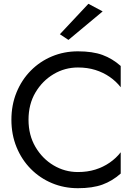

<svg xmlns="http://www.w3.org/2000/svg" viewBox="-20 -980 725 1010"><path d="M130 -350Q130 -432 166.5 -493.5Q203 -555 262 -590Q321 -625 390 -625Q440 -625 481.5 -612Q523 -599 557 -575.5Q591 -552 615 -521V-633Q571 -672 519 -691Q467 -710 390 -710Q317 -710 253.5 -683.5Q190 -657 142 -608.5Q94 -560 67 -494Q40 -428 40 -350Q40 -272 67 -206Q94 -140 142 -91.5Q190 -43 253.5 -16.5Q317 10 390 10Q467 10 519 -9Q571 -28 615 -67V-179Q591 -148 557 -124.5Q523 -101 481.5 -88Q440 -75 390 -75Q321 -75 262 -110Q203 -145 166.5 -207Q130 -269 130 -350ZM520 -920 445 -960 295 -800 340 -770Z"/></svg>

Font: Glinicke Jost Regular
Style: Regular
Weight: 400
Version: Version 3.710